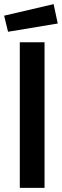

<svg xmlns="http://www.w3.org/2000/svg" viewBox="-39 -911 300 931"><path d="M57 0H177V-706H57ZM0 -757 241 -797 221 -891 -19 -835Z"/></svg>

Font: Lineal
Style: Bold
Weight: 700
Designer: Created by Frank Adebiaye with contributions from Anton Moglia & Ariel Martín Pérez
Created by Frank ADEBIAYE with FontF
Foundry: Velvetyne Type Foundry
Version: Version 2.000;Glyphs 3.2 (3227)